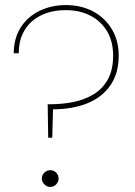

<svg xmlns="http://www.w3.org/2000/svg" viewBox="-20 -732 533 757"><path d="M170 -189 168 -321H178Q224 -321 268 -329.5Q312 -338 348 -359.5Q384 -381 405 -418.5Q426 -456 426 -513Q426 -568 402.5 -608Q379 -648 337 -670Q295 -692 239 -692Q184 -692 142 -671.5Q100 -651 77 -613Q54 -575 54 -522H34Q35 -584 63 -626Q91 -668 137.5 -690Q184 -712 239 -712Q301 -712 348 -686.5Q395 -661 421.5 -616Q448 -571 448 -513Q448 -442 414.5 -394.5Q381 -347 322.5 -324Q264 -301 189 -301L186 -189ZM178 5Q165 5 155 -5Q145 -15 145 -28Q145 -42 155 -51.5Q165 -61 178 -61Q192 -61 201.5 -51.5Q211 -42 211 -28Q211 -15 201.5 -5Q192 5 178 5Z"/></svg>

Font: DM Sans 17pt Thin
Style: Regular
Weight: 250
Version: Version 4.004;gftools[0.9.30]